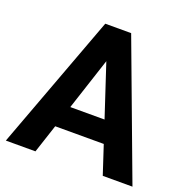

<svg xmlns="http://www.w3.org/2000/svg" viewBox="-127 -830 926 949"><g transform="rotate(20 336.0 -355.5)"><path d="M513.2 0 463.9 -149.9H208.5L159.2 0H3.4L267.6 -710.9H403.8L669.4 0ZM246.1 -264.6H426.3L335.9 -538.6Z"/></g></svg>

Font: Vazirmatn RD
Style: Bold
Weight: 700
Designer: Saber Rastikerdar
Foundry: Saber Rastikerdar
Version: Version 32.102